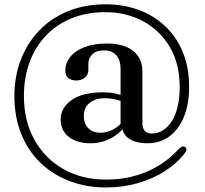

<svg xmlns="http://www.w3.org/2000/svg" viewBox="-20 -710 926 867"><path d="M537 -250.5Q518 -257 498 -261.8Q478 -266.5 453.5 -266.5Q410.5 -266.5 384.5 -245.2Q358.5 -224 358.5 -186.5Q358.5 -150 379.5 -130.2Q400.5 -110.5 432.5 -110.5Q463.5 -110.5 491 -125.2Q518.5 -140 539 -167.5L549.5 -147Q522.5 -107.5 480 -85.2Q437.5 -63 389.5 -63Q328.5 -63 291.2 -91.5Q254 -120 254 -170.5Q254 -223.5 303.2 -258.2Q352.5 -293 443.5 -293Q475 -293 499 -288.2Q523 -283.5 544.5 -274.5ZM666 -107Q692 -107 715 -121Q738 -135 755 -161.5Q772 -188 781.8 -227.2Q791.5 -266.5 791.5 -317Q791.5 -422 746.8 -497.8Q702 -573.5 626 -614.2Q550 -655 455.5 -655Q371 -655 303 -627.2Q235 -599.5 187 -548.8Q139 -498 113.5 -428.8Q88 -359.5 88 -277Q88 -164 135.5 -78.8Q183 6.5 266.8 53.8Q350.5 101 459.5 101Q557 101 640.2 66.5Q723.5 32 787 -37Q796.5 -46.5 804 -48Q811.5 -49.5 817.5 -45Q823 -40.5 821.5 -32.5Q820 -24.5 810.5 -13Q775.5 30.5 722.2 64.2Q669 98 601.8 117.2Q534.5 136.5 458.5 136.5Q370 136.5 294.5 107.8Q219 79 163 25.5Q107 -28 76 -104.8Q45 -181.5 45 -277Q45 -365 74 -440.2Q103 -515.5 157 -572Q211 -628.5 287 -659.5Q363 -690.5 457.5 -690.5Q536.5 -690.5 604.8 -665.8Q673 -641 724.8 -592.8Q776.5 -544.5 805.2 -475.2Q834 -406 834 -318Q834 -241.5 811.2 -184.2Q788.5 -127 746 -95Q703.5 -63 644.5 -63Q611 -63.5 586 -72.2Q561 -81 546.8 -98Q532.5 -115 531 -139.5L524.5 -141.5V-399Q524.5 -438.5 505.2 -460.5Q486 -482.5 449.5 -482.5Q414.5 -482.5 396.8 -464.5Q379 -446.5 379 -423V-394.5Q379 -371.5 362.8 -359Q346.5 -346.5 324 -346.5Q303.5 -346.5 289.2 -357.2Q275 -368 275 -391Q275 -425 297 -452.8Q319 -480.5 361.2 -497Q403.5 -513.5 463 -513.5Q513 -513.5 548.8 -499Q584.5 -484.5 603.8 -456.2Q623 -428 623 -387.5V-153.5Q623 -130.5 634.2 -118.8Q645.5 -107 666 -107Z"/></svg>

Font: Fraunces 12pt
Style: Regular
Weight: 400
Version: Version 1.000;[b76b70a41]